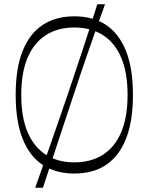

<svg xmlns="http://www.w3.org/2000/svg" viewBox="-20 -792 693 894"><path d="M326 16Q240 16 179 -24Q118 -64 85.5 -145.5Q53 -227 53 -350Q53 -474 85.5 -555Q118 -636 179 -676Q240 -716 326 -716Q413 -716 473.5 -676Q534 -636 566.5 -555Q599 -474 599 -350Q599 -227 566.5 -145.5Q534 -64 473.5 -24Q413 16 326 16ZM326 -36Q403 -36 458.5 -71Q514 -106 544 -175.5Q574 -245 574 -350Q574 -455 544 -524.5Q514 -594 458.5 -629Q403 -664 326 -664Q250 -664 194.5 -629Q139 -594 109 -524.5Q79 -455 79 -350Q79 -245 109 -175.5Q139 -106 194.5 -71Q250 -36 326 -36ZM144 82Q180 -20 218 -128Q256 -236 293 -345Q330 -454 365.5 -562Q401 -670 433 -772H469Q432 -670 394.5 -562Q357 -454 321 -345Q285 -236 249 -128Q213 -20 180 82Z"/></svg>

Font: Ojuju Light
Style: Regular
Weight: 300
Designer: Chisaokwu Joboson, Mirko Velimirovic
Foundry: Udi Foundry
Version: Version 1.000